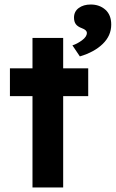

<svg xmlns="http://www.w3.org/2000/svg" viewBox="-20 -831 513 851"><path d="M124 0V-405H24V-528H124V-663H260V-528H371V-405H260V0ZM334 -581 301 -630Q321 -636 343 -652Q365 -668 365 -685Q365 -698 343 -706Q324 -713 316 -724Q308 -735 308 -753Q308 -780 329 -795.5Q350 -811 382 -811Q421 -811 447 -788Q473 -765 473 -722Q473 -673 435.5 -636.5Q398 -600 334 -581Z"/></svg>

Font: Lexend SemiBold
Style: Regular
Weight: 600
Designer: Bonnie Shaver-Troup, Thomas Jockin
Foundry: Lexend
Version: Version 1.005; ttfautohint (v1.8.3)